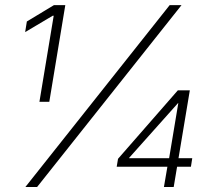

<svg xmlns="http://www.w3.org/2000/svg" viewBox="-20 -748 846 768"><path d="M81.5 0 658.7 -727.5H706.1L128.4 0ZM137.7 -340.8 194.8 -685.1H190.9L80.6 -619.6L87.4 -662.1L195.8 -727.5H241.2L177.2 -340.8ZM446.8 -81.1 452.1 -112.8 691.4 -386.7H717.8L709.5 -335.4H691.9L496.6 -116.7V-115.2H749L743.7 -81.1ZM635.7 0 651.4 -91.8 654.8 -105 701.7 -386.7H739.3L674.8 0Z"/></svg>

Font: Inter Tight ExtraLight
Style: Italic
Weight: 250
Italic angle: -9.39999°
Designer: Rasmus Andersson
Foundry: rsms
Version: Version 3.004